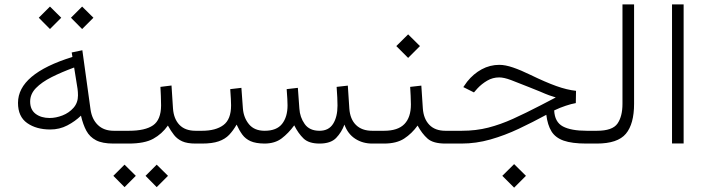

<svg xmlns="http://www.w3.org/2000/svg" viewBox="-20 -658 3240 880"><path d="M305.2 -576.7 356.4 -627.9 408.2 -576.7 356.4 -524.9ZM157.7 -576.7 209 -627.9 260.7 -576.7 209 -524.9ZM62.5 -186.5Q62.5 -319.8 312 -397L308.6 -417.5L357.4 -427.7L395 -155.8Q401.4 -111.3 428.7 -85Q456.1 -58.6 501.5 -58.6H516.6V0H499.5Q449.2 0 420.2 -15.1Q391.1 -30.3 375.7 -58.8Q360.4 -87.4 351.1 -127.9Q324.7 -102.1 288.8 -83.3Q252.9 -64.5 210.4 -64.5Q146.5 -64.5 104.5 -94Q62.5 -123.5 62.5 -186.5ZM319.8 -348.6Q262.7 -327.6 217 -304.7Q171.4 -281.7 144.8 -254.4Q118.2 -227.1 118.2 -192.4Q118.2 -155.3 143.3 -136.2Q168.5 -117.2 207.5 -117.2Q236.3 -117.2 266.4 -128.9Q296.4 -140.6 316.9 -163.8Q337.4 -187 337.4 -220.7Q337.4 -236.8 335.4 -251Z M891.1 0H876.5Q837.9 0 815.2 -10.3Q792.5 -20.5 777.8 -39.1Q763.2 -57.6 749.5 -82.5Q722.2 -43.9 682.4 -22Q642.6 0 569.8 0H497.1V-58.6H570.8Q645.5 -58.6 681.6 -83.7Q717.8 -108.9 718.3 -174.3Q718.3 -195.3 717.3 -217.5Q716.3 -239.7 715.3 -259.8L766.1 -266.1L772.9 -160.6Q776.4 -112.8 802.5 -85.7Q828.6 -58.6 876.5 -58.6H891.1ZM647 147.9 698.2 96.7 750 147.9 698.2 199.7ZM499.5 147.9 550.8 96.7 602.5 147.9 550.8 199.7Z M1444.3 -58.6Q1486.8 -58.6 1506.8 -90.6Q1526.9 -122.6 1526.9 -174.3Q1526.9 -189.5 1525.9 -210.9Q1524.9 -232.4 1522.9 -259.8L1574.2 -265.6L1581.1 -160.6Q1584.5 -111.8 1611.6 -85.2Q1638.7 -58.6 1686 -58.6H1700.7V0H1686Q1642.1 0 1608.2 -22Q1574.2 -43.9 1558.6 -86.9Q1545.4 -51.3 1520.5 -25.6Q1495.6 0 1444.8 0Q1395.5 0 1371.3 -23.2Q1347.2 -46.4 1328.6 -83.5Q1302.2 -47.4 1271 -23.7Q1239.7 0 1191.9 0Q1151.9 -0.5 1128.4 -11Q1105 -21.5 1090.8 -40.8Q1076.7 -60.1 1064.5 -86.9Q1048.8 -59.6 1030.3 -40Q1011.7 -20.5 982.4 -10.3Q953.1 0 905.3 0H871.6V-58.6H906.2Q968.8 -58.6 1003.9 -84.7Q1039.1 -110.8 1039.1 -175.3Q1039.1 -186.5 1038.1 -205.3Q1037.1 -224.1 1035.2 -249.5L1086.4 -255.4L1093.3 -160.6Q1096.7 -118.2 1121.3 -88.4Q1146 -58.6 1192.9 -58.6Q1248 -58.6 1272.9 -90.3Q1297.9 -122.1 1297.9 -175.3Q1297.9 -186.5 1296.9 -205.1Q1295.9 -223.6 1293.9 -249.5L1345.2 -255.4L1352.1 -160.6Q1354.5 -120.6 1376.5 -89.6Q1398.4 -58.6 1444.3 -58.6Z M2036.1 0H2021.5Q1965.3 0 1939.7 -22.7Q1914.1 -45.4 1894 -82.5Q1867.7 -45.9 1832.5 -22.9Q1797.4 0 1740.2 0H1681.2V-58.6H1740.2Q1803.7 -58.6 1833.5 -89.4Q1863.3 -120.1 1863.3 -179.2Q1863.3 -199.2 1862.1 -220Q1860.8 -240.7 1859.9 -259.8L1911.1 -265.6L1918 -161.1Q1921.4 -113.3 1947.8 -85.9Q1974.1 -58.6 2021.5 -58.6H2036.1ZM1796.4 -446.8 1850.6 -500.5 1904.8 -446.8 1850.6 -392.6Z M2282.2 147.9 2336.4 94.2 2390.6 147.9 2336.4 202.1ZM2619.1 -185.5Q2599.1 -182.1 2572.8 -173.3Q2546.4 -164.6 2520 -151.9Q2522.5 -98.6 2559.8 -78.6Q2597.2 -58.6 2669.4 -58.6H2695.8V0H2667.5Q2601.6 0 2563.5 -13.4Q2525.4 -26.9 2507.6 -55.9Q2489.7 -85 2483.9 -131.8Q2421.9 -98.1 2357.9 -67.9Q2293.9 -37.6 2228 -18.8Q2162.1 0 2094.7 0H2016.6V-58.6H2096.2Q2161.6 -58.6 2217.8 -73Q2273.9 -87.4 2331.5 -113.5Q2389.2 -139.6 2458 -175.3L2527.3 -211.4Q2506.8 -217.8 2497.1 -221.2Q2487.3 -224.6 2478.8 -228.3Q2470.2 -231.9 2454.1 -238.8Q2438 -245.6 2404.3 -258.8Q2355 -278.8 2322.3 -291Q2289.6 -303.2 2268.1 -303.2Q2238.3 -303.2 2212.9 -288.3Q2187.5 -273.4 2168 -252.4L2152.3 -234.4L2103.5 -258.8L2121.1 -283.7Q2149.9 -319.8 2187.7 -340.3Q2225.6 -360.8 2268.6 -360.8Q2295.9 -360.8 2331.5 -348.6Q2367.2 -336.4 2410.2 -315.4Q2480.5 -281.2 2529.5 -263.7Q2578.6 -246.1 2620.1 -241.7Z M2676.3 0V-58.6H2715.8Q2787.1 -58.6 2810.1 -91.6Q2833 -124.5 2833 -182.1V-637.7H2886.2V-182.6Q2886.2 -89.8 2848.6 -44.9Q2811 0 2715.3 0Z M3060.1 -637.7H3113.3V-0.5H3060.1Z"/></svg>

Font: Vazir Thin FD-UI
Style: Thin-FD-UI
Weight: 100
Designer: Saber Rastikerdar
Foundry: Saber Rastikerdar
Version: Version 30.1.0